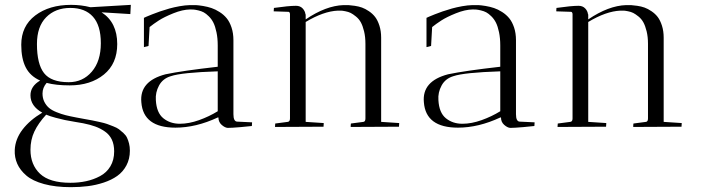

<svg xmlns="http://www.w3.org/2000/svg" viewBox="-20 -524 2900 794"><path d="M67.9 -338.9Q67.9 -416 125.7 -460Q183.6 -503.9 273.9 -503.9Q315.9 -503.9 354 -494.1L521 -503.9L519 -465.8L399.9 -473.1Q464.8 -431.6 464.8 -341.8Q464.8 -260.7 409.7 -215.8Q354.5 -170.9 268.1 -170.9Q211.9 -170.9 172.9 -181.2Q155.8 -161.6 155.8 -137.2Q155.8 -118.2 163.3 -103Q170.9 -87.9 182.6 -77.9Q194.3 -67.9 213.9 -60.1Q233.4 -52.2 251.7 -47.6Q270 -43 295.9 -38.1Q306.6 -36.1 327.6 -32.2Q350.1 -28.3 361.3 -26.1Q372.6 -23.9 392.3 -19.5Q412.1 -15.1 422.4 -11.5Q432.6 -7.8 448.2 -1.7Q463.9 4.4 471.9 10.5Q480 16.6 490.2 25.9Q500.5 35.2 505.4 45.7Q510.3 56.2 513.7 69.6Q517.1 83 517.1 99.1Q517.1 133.3 502.7 160.2Q488.3 187 464.8 203.6Q441.4 220.2 408.9 231Q376.5 241.7 343.3 245.8Q310.1 250 272.9 250Q209.5 250 162.1 237.1Q114.7 224.1 88.9 201.9Q63 179.7 51.3 153.1Q39.6 126.5 41 96.2Q43 51.3 73.2 11.7Q103.5 -27.8 154.8 -58.1Q106 -85.4 106 -129.9Q106 -167.5 146 -190.9Q105 -209 86.4 -245.4Q67.9 -281.7 67.9 -338.9ZM324.2 -14.2Q317.4 -15.6 290.5 -20Q263.7 -24.4 248.5 -27.6Q233.4 -30.8 210.4 -36.9Q187.5 -43 170.9 -49.8Q138.2 -14.2 122.1 20Q106 54.2 106 95.2Q106 157.2 145.5 194.6Q185.1 231.9 271 231.9Q305.7 231.9 336.2 225.3Q366.7 218.8 393.8 204.3Q420.9 189.9 436.5 163.8Q452.1 137.7 452.1 102.1Q452.1 73.7 442.4 53.2Q432.6 32.7 413.8 19.8Q395 6.8 374.3 -0.7Q353.5 -8.3 324.2 -14.2ZM132.8 -341.8Q132.8 -259.3 162.1 -221.7Q191.4 -184.1 264.2 -184.1Q322.3 -184.1 359.6 -227.5Q397 -271 397 -345.2Q397 -418.5 364.5 -454.8Q332 -491.2 271 -491.2Q209 -491.2 170.9 -452.6Q132.8 -414.1 132.8 -341.8Z M883.3 -38.1H880.4Q790 3.9 705.6 3.9Q572.3 3.9 564.5 -101.1Q556.2 -188.5 664.6 -216.8Q733.9 -231.4 880.4 -248V-335.9Q880.4 -366.2 875.2 -390.6Q870.1 -415 862.5 -430.2Q855 -445.3 843.5 -456.5Q832 -467.8 822.5 -472.9Q813 -478 800.3 -481Q787.6 -483.9 781.2 -484.4Q774.9 -484.9 766.6 -484.9Q734.9 -484.4 696.8 -469Q658.7 -453.6 636.5 -439.2Q614.3 -424.8 598.6 -412.1L594.2 -334L575.2 -329.1V-450.2L585.9 -455.1Q596.7 -459.5 609.1 -464.6Q621.6 -469.7 641.4 -476.6Q661.1 -483.4 680.4 -488.8Q699.7 -494.1 722.7 -498.3Q745.6 -502.4 765.6 -502.9Q777.8 -503.4 789.3 -502.9Q800.8 -502.4 819.8 -499.3Q838.9 -496.1 854.7 -490.7Q870.6 -485.4 887.9 -474.4Q905.3 -463.4 917.5 -448.5Q929.7 -433.6 937.5 -410.2Q945.3 -386.7 945.3 -357.9V-51.8Q945.3 -21 961.4 -21L1022.5 -18.1L1021.5 -2.9Q1012.2 -1.5 974.9 1.7Q937.5 4.9 921.4 4.9Q909.7 3.9 896.5 -7.8Q883.3 -19.5 883.3 -38.1ZM723.6 -12.2Q761.2 -12.2 803 -27.1Q844.7 -42 880.4 -64V-229Q730.5 -224.1 686.5 -209Q653.3 -199.2 637.7 -170.4Q622.1 -141.6 624.5 -109.9Q627.4 -57.6 655.5 -34.9Q683.6 -12.2 723.6 -12.2Z M1179.2 -466.8Q1177.7 -475.1 1172.9 -475.1L1111.8 -477.1L1112.8 -491.2Q1174.3 -500 1204.1 -500Q1221.2 -500 1231.4 -489.3Q1241.7 -478.5 1243.2 -464.8H1244.1V-443.8Q1327.6 -500.5 1400.9 -502.9Q1411.1 -503.4 1420.7 -502.9Q1430.2 -502.4 1446.8 -500Q1463.4 -497.6 1477.1 -492.7Q1490.7 -487.8 1505.9 -477.5Q1521 -467.3 1531.5 -453.6Q1542 -439.9 1549.1 -417.7Q1556.2 -395.5 1556.2 -368.2V-20L1630.9 -15.1Q1630.9 -14.6 1630.4 -7.6Q1629.9 -0.5 1629.9 0L1430.2 1Q1430.2 -8.3 1431.2 -13.2L1482.9 -20Q1491.2 -21 1491.2 -34.2V-342.8Q1491.2 -371.6 1485.6 -394.5Q1480 -417.5 1472.2 -431.6Q1464.4 -445.8 1451.9 -455.8Q1439.5 -465.8 1430.2 -470.5Q1420.9 -475.1 1408.2 -477.5Q1395.5 -480 1390.6 -480Q1385.7 -480 1378.9 -480Q1377.4 -480 1377 -480Q1317.9 -477.5 1244.1 -433.1V-20L1318.8 -15.1Q1318.8 -14.6 1318.4 -7.6Q1317.9 -0.5 1317.9 0L1117.2 1Q1117.2 -1.5 1117.7 -6.1Q1118.2 -10.7 1118.2 -13.2L1169.9 -20Q1179.2 -21 1179.2 -34.2Z M2051.8 -38.1H2048.8Q1958.5 3.9 1874 3.9Q1740.7 3.9 1732.9 -101.1Q1724.6 -188.5 1833 -216.8Q1902.3 -231.4 2048.8 -248V-335.9Q2048.8 -366.2 2043.7 -390.6Q2038.6 -415 2031 -430.2Q2023.4 -445.3 2012 -456.5Q2000.5 -467.8 1991 -472.9Q1981.4 -478 1968.8 -481Q1956.1 -483.9 1949.7 -484.4Q1943.4 -484.9 1935.1 -484.9Q1903.3 -484.4 1865.2 -469Q1827.1 -453.6 1804.9 -439.2Q1782.7 -424.8 1767.1 -412.1L1762.7 -334L1743.7 -329.1V-450.2L1754.4 -455.1Q1765.1 -459.5 1777.6 -464.6Q1790 -469.7 1809.8 -476.6Q1829.6 -483.4 1848.9 -488.8Q1868.2 -494.1 1891.1 -498.3Q1914.1 -502.4 1934.1 -502.9Q1946.3 -503.4 1957.8 -502.9Q1969.2 -502.4 1988.3 -499.3Q2007.3 -496.1 2023.2 -490.7Q2039.1 -485.4 2056.4 -474.4Q2073.7 -463.4 2085.9 -448.5Q2098.1 -433.6 2106 -410.2Q2113.8 -386.7 2113.8 -357.9V-51.8Q2113.8 -21 2129.9 -21L2190.9 -18.1L2189.9 -2.9Q2180.7 -1.5 2143.3 1.7Q2106 4.9 2089.8 4.9Q2078.1 3.9 2064.9 -7.8Q2051.8 -19.5 2051.8 -38.1ZM1892.1 -12.2Q1929.7 -12.2 1971.4 -27.1Q2013.2 -42 2048.8 -64V-229Q1898.9 -224.1 1855 -209Q1821.8 -199.2 1806.2 -170.4Q1790.5 -141.6 1793 -109.9Q1795.9 -57.6 1824 -34.9Q1852.1 -12.2 1892.1 -12.2Z M2347.7 -466.8Q2346.2 -475.1 2341.3 -475.1L2280.3 -477.1L2281.2 -491.2Q2342.8 -500 2372.6 -500Q2389.6 -500 2399.9 -489.3Q2410.2 -478.5 2411.6 -464.8H2412.6V-443.8Q2496.1 -500.5 2569.3 -502.9Q2579.6 -503.4 2589.1 -502.9Q2598.6 -502.4 2615.2 -500Q2631.8 -497.6 2645.5 -492.7Q2659.2 -487.8 2674.3 -477.5Q2689.5 -467.3 2700 -453.6Q2710.4 -439.9 2717.5 -417.7Q2724.6 -395.5 2724.6 -368.2V-20L2799.3 -15.1Q2799.3 -14.6 2798.8 -7.6Q2798.3 -0.5 2798.3 0L2598.6 1Q2598.6 -8.3 2599.6 -13.2L2651.4 -20Q2659.7 -21 2659.7 -34.2V-342.8Q2659.7 -371.6 2654.1 -394.5Q2648.4 -417.5 2640.6 -431.6Q2632.8 -445.8 2620.4 -455.8Q2607.9 -465.8 2598.6 -470.5Q2589.4 -475.1 2576.7 -477.5Q2564 -480 2559.1 -480Q2554.2 -480 2547.4 -480Q2545.9 -480 2545.4 -480Q2486.3 -477.5 2412.6 -433.1V-20L2487.3 -15.1Q2487.3 -14.6 2486.8 -7.6Q2486.3 -0.5 2486.3 0L2285.6 1Q2285.6 -1.5 2286.1 -6.1Q2286.6 -10.7 2286.6 -13.2L2338.4 -20Q2347.7 -21 2347.7 -34.2Z"/></svg>

Font: Antic Didone
Style: Regular
Weight: 400
Designer: Santiago Orozco
Foundry: Santiago Orozco
Version: Version 2.000